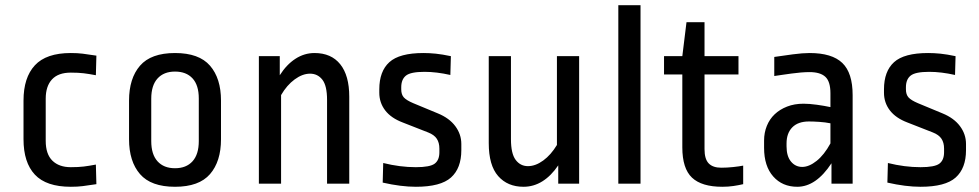

<svg xmlns="http://www.w3.org/2000/svg" viewBox="-20 -703 3748 735"><path d="M251 12Q157 12 113.5 -34.5Q70 -81 70 -170V-318Q70 -406 113.5 -453Q157 -500 251 -500Q277 -500 296.5 -497.5Q316 -495 349 -490L347 -415Q321 -420 300.5 -422.5Q280 -425 251 -425Q203 -425 179 -399Q155 -373 155 -325V-164Q155 -113 180.5 -88Q206 -63 251 -63Q280 -63 300.5 -65.5Q321 -68 347 -73L349 2Q316 7 296.5 9.5Q277 12 251 12Z M741 -326Q741 -377 717 -403Q693 -429 650 -429Q607 -429 583 -402.5Q559 -376 559 -325V-163Q559 -112 583 -85.5Q607 -59 650 -59Q693 -59 717 -85.5Q741 -112 741 -163ZM826 -170Q826 -85 784 -36.5Q742 12 650 12Q558 12 516 -36.5Q474 -85 474 -170V-318Q474 -403 516 -451.5Q558 -500 650 -500Q742 -500 784 -451.5Q826 -403 826 -318Z M971 0V-488H1051V-415Q1077 -456 1111 -478Q1145 -500 1184 -500Q1248 -500 1282.5 -457Q1317 -414 1317 -333V0H1232V-321Q1232 -375 1214 -398Q1196 -421 1167 -421Q1138 -421 1108 -399Q1078 -377 1056 -339V0Z M1522 -234Q1477 -251 1454.5 -280.5Q1432 -310 1432 -348V-361Q1432 -430 1470.5 -465Q1509 -500 1601 -500Q1624 -500 1648.5 -497.5Q1673 -495 1706 -488L1704 -416Q1651 -428 1605 -428Q1552 -428 1534 -413.5Q1516 -399 1516 -369V-361Q1516 -341 1526 -330Q1536 -319 1562 -308L1656 -269Q1700 -251 1723 -220Q1746 -189 1746 -152V-128Q1746 -59 1706.5 -23.5Q1667 12 1572 12Q1515 12 1445 -4L1447 -79Q1511 -63 1572 -63Q1626 -63 1644 -76.5Q1662 -90 1662 -120V-134Q1662 -157 1652 -172Q1642 -187 1619 -196Z M2197 -488V0H2117V-70Q2090 -30 2056.5 -9Q2023 12 1984 12Q1923 12 1887 -29Q1851 -70 1851 -155V-488H1936V-170Q1936 -115 1954 -91Q1972 -67 2001 -67Q2030 -67 2059.5 -88.5Q2089 -110 2112 -148V-488Z M2347 0V-683H2432V0Z M2592 -418H2522V-488H2592L2608 -618H2677V-488H2807V-418H2677V-132Q2677 -94 2693 -77.5Q2709 -61 2741 -61Q2763 -61 2786.5 -63.5Q2810 -66 2825 -69V2Q2808 6 2788 9Q2768 12 2745 12Q2666 12 2629 -23Q2592 -58 2592 -139Z M3244 0H3163V-78Q3104 12 3032 12Q2975 12 2940 -27.5Q2905 -67 2905 -137V-165Q2905 -195 2915.5 -221Q2926 -247 2945.5 -265.5Q2965 -284 2993 -295Q3021 -306 3056 -306Q3078 -306 3107 -302Q3136 -298 3159 -293V-346Q3159 -391 3139.5 -409Q3120 -427 3079 -427Q3064 -427 3046 -425.5Q3028 -424 3010 -421.5Q2992 -419 2974.5 -416.5Q2957 -414 2944 -412V-485Q2977 -490 3015 -495Q3053 -500 3079 -500Q3165 -500 3204.5 -462Q3244 -424 3244 -339ZM3051 -64Q3077 -64 3106 -87Q3135 -110 3159 -154V-231Q3139 -235 3116 -236.5Q3093 -238 3077 -238Q3035 -238 3013 -215.5Q2991 -193 2991 -154V-143Q2991 -105 3008 -84.5Q3025 -64 3051 -64Z M3454 -234Q3409 -251 3386.5 -280.5Q3364 -310 3364 -348V-361Q3364 -430 3402.5 -465Q3441 -500 3533 -500Q3556 -500 3580.5 -497.5Q3605 -495 3638 -488L3636 -416Q3583 -428 3537 -428Q3484 -428 3466 -413.5Q3448 -399 3448 -369V-361Q3448 -341 3458 -330Q3468 -319 3494 -308L3588 -269Q3632 -251 3655 -220Q3678 -189 3678 -152V-128Q3678 -59 3638.5 -23.5Q3599 12 3504 12Q3447 12 3377 -4L3379 -79Q3443 -63 3504 -63Q3558 -63 3576 -76.5Q3594 -90 3594 -120V-134Q3594 -157 3584 -172Q3574 -187 3551 -196Z"/></svg>

Font: Ropa Sans
Style: Regular
Weight: 400
Designer: Botio Nikoltchev
Foundry: Botjo Nikoltchev
Version: Version 1.002